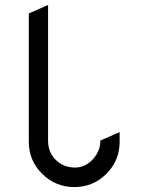

<svg xmlns="http://www.w3.org/2000/svg" viewBox="-20 -758 602 778"><path d="M386.7 -188.5 464.8 -222.7V-183.6Q464.8 -107.4 411.1 -53.7Q357.4 0 281.2 0Q205.1 0 150.9 -53.7Q96.7 -107.4 96.7 -183.6V-703.6L174.8 -737.8V-185.1Q175.8 -139.6 206.1 -109.9Q237.3 -79.1 284.2 -79.1Q325.2 -79.1 356 -112.3Q386.7 -145.5 386.7 -188.5Z"/></svg>

Font: NovaMono
Style: Regular
Weight: 400
Monospace: yes
Version: Version 1.2